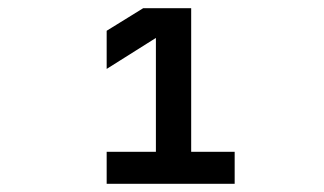

<svg xmlns="http://www.w3.org/2000/svg" viewBox="-20 -928 790 468"><path d="M240 -558H360V-885L402 -862L240 -760V-853L329 -908H446V-558H552V-480H240Z"/></svg>

Font: Martian Mono sWd Rg
Style: Regular
Weight: 400
Width: 6
Monospace: yes
Designer: Roman Shamin
Foundry: Evil Martians
Version: Version 1.000